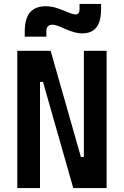

<svg xmlns="http://www.w3.org/2000/svg" viewBox="-20 -950 626 970"><path d="M350.1 0 197.3 -536.1H182.1V0H67.4V-693.4H235.8L388.7 -157.2H403.8V-693.4H518.6V0ZM105 -764.6V-789.1Q105 -855.5 131.3 -887Q157.7 -918.5 212.4 -918.5Q231.9 -918.5 251.5 -913.8Q271 -909.2 294.4 -899.4Q321.8 -888.2 336.9 -882.6Q352.1 -877 361.8 -877Q381.8 -877 381.8 -903.3V-930.2H490.7V-905.8Q490.7 -842.3 467.3 -811.8Q443.8 -781.2 394 -781.2Q359.9 -781.2 304.7 -805.7Q284.7 -814.9 270 -820.1Q255.4 -825.2 245.6 -825.2Q214.4 -825.2 214.4 -793.9V-764.6Z"/></svg>

Font: Cascadia Mono PL SemiBold
Style: Regular
Weight: 600
Monospace: yes
Designer: Aaron Bell
Foundry: Saja Typeworks
Version: Version 2404.023; ttfautohint (v1.8.4)